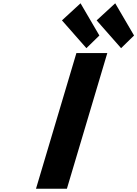

<svg xmlns="http://www.w3.org/2000/svg" viewBox="-20 -1148 836 1168"><path d="M632.7 -825H444.7L199 0H387ZM584.5 -932 505.6 -855 356.9 -1024 469.9 -1128ZM795.5 -932 716.6 -855 567.9 -1024 680.9 -1128Z"/></svg>

Font: Hussar
Style: BdOblThree
Weight: 700
Foundry: Cannot Into Space Fonts
Version: Version 2.00